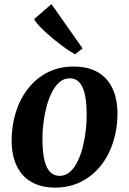

<svg xmlns="http://www.w3.org/2000/svg" viewBox="-20 -882 616 916"><path d="M331 -564.5Q398.5 -564.5 444.8 -538.5Q491 -512.5 515.5 -462.5Q540 -412.5 540.5 -340Q540.5 -269.5 520.5 -205.8Q500.5 -142 462 -93Q423.5 -44 368 -15.5Q312.5 13 243 13Q177.5 13 131 -13.2Q84.5 -39.5 60.2 -89.5Q36 -139.5 35.5 -211Q35.5 -282.5 55.5 -346.5Q75.5 -410.5 114 -459.5Q152.5 -508.5 207.2 -536.5Q262 -564.5 331 -564.5ZM313 -508.5Q285 -508.5 263.8 -490Q242.5 -471.5 227 -440.5Q211.5 -409.5 201.5 -371Q191.5 -332.5 186.8 -292Q182 -251.5 182.5 -214Q183 -151 193 -113.5Q203 -76 221.2 -59.5Q239.5 -43 264 -43Q292 -43 313 -61.2Q334 -79.5 349.5 -110.5Q365 -141.5 374.8 -180Q384.5 -218.5 389.2 -259.2Q394 -300 393.5 -338Q393 -401 383.2 -438.2Q373.5 -475.5 355.8 -492Q338 -508.5 313 -508.5ZM338 -623Q322 -631 294.2 -650.5Q266.5 -670 235.8 -695.2Q205 -720.5 179.5 -745.8Q154 -771 142.5 -790.5L225.5 -862.5L374 -651Z"/></svg>

Font: Merriweather 28pt
Style: Bold Italic
Weight: 700
Italic angle: -7.8°
Version: Version 2.101